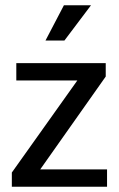

<svg xmlns="http://www.w3.org/2000/svg" viewBox="-20 -710 451 730"><path d="M382 -419 133 -66H387V0H25V-54L274 -404H42V-470H382ZM225 -556H153L223 -690H326Z"/></svg>

Font: Mukta Malar
Style: Regular
Weight: 400
Designer: Aadarsh Rajan, Girish Dalvi, Yashodeep Gholap
Foundry: Ek Type
Version: Version 2.538;PS 1.000;hotconv 16.6.51;makeotf.lib2.5.65220;